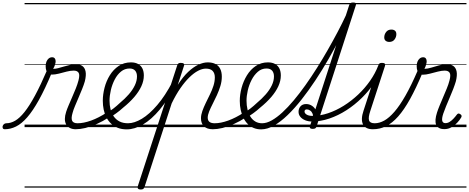

<svg xmlns="http://www.w3.org/2000/svg" viewBox="-197 -1019 3759 1539"><path d="M-159 17Q-170 17 -174 9.5Q-178 2 -176 -7Q-174 -16 -166 -23.5Q-158 -31 -146 -31Q-111 -31 -75.5 -51.5Q-40 -72 -1 -120.5Q38 -169 83.5 -253Q129 -337 183 -463L219 -438Q164 -306 115 -218Q66 -130 21 -78.5Q-24 -27 -68.5 -5Q-113 17 -159 17ZM411 17Q383 17 363.5 7Q344 -3 333.5 -21.5Q323 -40 323 -65.5Q323 -91 333 -122Q340 -144 353 -174.5Q366 -205 381 -239.5Q396 -274 410 -308.5Q424 -343 432 -374Q444 -419 433 -436Q422 -453 394 -453Q368 -453 337 -445Q306 -437 275.5 -429Q245 -421 218 -421Q203 -421 191.5 -429Q180 -437 174.5 -452.5Q169 -468 169 -490Q169 -508 175 -524Q181 -540 193 -550Q205 -560 221 -560Q235 -560 242 -551Q249 -542 249 -528Q249 -517 244 -500.5Q239 -484 229 -467Q247 -467 268.5 -472.5Q290 -478 314.5 -485.5Q339 -493 364 -498.5Q389 -504 412 -504Q443 -504 463 -490Q483 -476 489 -446Q495 -416 483 -367Q475 -339 461 -304.5Q447 -270 432 -235Q417 -200 404 -169Q391 -138 385 -115Q372 -72 381 -51.5Q390 -31 425 -31Q435 -31 439 -23.5Q443 -16 441 -7Q439 2 431.5 9.5Q424 17 411 17ZM0 475H568V485H0ZM0 -20H568V0H0ZM0 -505H568V-500H0ZM0 -995H568V-985H0Z M409 17Q397 17 393 9.5Q389 2 392 -7Q395 -16 403.5 -23.5Q412 -31 425 -31Q473 -31 533 -52.5Q593 -74 659 -117Q666 -122 672.5 -119Q679 -116 683 -108Q687 -100 686 -92Q685 -84 677 -79Q626 -46 577.5 -24.5Q529 -3 486.5 7Q444 17 409 17ZM567 475V485ZM567 -20V0ZM567 -505V-500ZM567 -995V-985Z M657 -113Q686 -129 712.5 -149.5Q739 -170 762 -192Q804 -227 835 -262.5Q866 -298 883.5 -334.5Q901 -371 901 -406Q901 -436 886 -453Q871 -470 841 -470Q830 -470 825.5 -477Q821 -484 822.5 -494Q824 -504 832 -511.5Q840 -519 853 -519Q888 -519 911 -505.5Q934 -492 945 -469Q956 -446 956 -414Q956 -371 936 -327.5Q916 -284 879 -241Q842 -198 790 -156Q765 -133 736 -112Q707 -91 677 -73ZM568 475H1012V485H568ZM568 -20H1012V0H568ZM568 -505H1012V-500H568ZM568 -995H1012V-985H568Z M819 18Q779 18 748 6Q717 -6 694 -27.5Q671 -49 656 -78Q641 -107 634 -141Q627 -175 627 -211Q627 -262 641 -316Q655 -370 683.5 -416Q712 -462 754.5 -490.5Q797 -519 853 -519Q863 -519 867 -511.5Q871 -504 869 -494Q867 -484 860 -477Q853 -470 842 -470Q803 -470 773 -445.5Q743 -421 722.5 -381.5Q702 -342 691.5 -297Q681 -252 681 -212Q681 -176 689 -143.5Q697 -111 715 -85.5Q733 -60 761 -45.5Q789 -31 829 -31Q880 -31 940 -67Q1000 -103 1063.5 -177Q1127 -251 1186 -364Q1190 -372 1198 -371.5Q1206 -371 1211.5 -364Q1217 -357 1211 -344Q1151 -221 1084 -141Q1017 -61 949.5 -21.5Q882 18 819 18ZM1012 475V485ZM1012 -20V0ZM1012 -505V-500ZM1012 -995V-985Z M930 500Q916 500 910 493.5Q904 487 907 475L1223 -494Q1227 -506 1233 -510.5Q1239 -515 1252 -515Q1269 -515 1275.5 -509.5Q1282 -504 1278 -492L1228 -339Q1270 -404 1311.5 -443Q1353 -482 1393 -500.5Q1433 -519 1468 -519Q1506 -519 1531 -505.5Q1556 -492 1568.5 -466.5Q1581 -441 1581 -405Q1581 -367 1569.5 -329.5Q1558 -292 1541.5 -256Q1525 -220 1508 -187Q1491 -154 1479.5 -125.5Q1468 -97 1468 -76Q1468 -53 1482 -42Q1496 -31 1524 -31Q1533 -31 1537 -23.5Q1541 -16 1539 -7Q1537 2 1530 9.5Q1523 17 1510 17Q1462 17 1438 -6.5Q1414 -30 1414 -71Q1414 -98 1425 -129Q1436 -160 1452.5 -194Q1469 -228 1486 -262.5Q1503 -297 1514 -331.5Q1525 -366 1525 -399Q1525 -432 1507.5 -450.5Q1490 -469 1453 -469Q1424 -469 1390.5 -451.5Q1357 -434 1321 -399Q1285 -364 1249 -312Q1213 -260 1179 -190L961 481Q957 491 951 495.5Q945 500 930 500ZM1012 475H1666V485H1012ZM1012 -20H1666V0H1012ZM1012 -505H1666V-500H1012ZM1012 -995H1666V-985H1012Z M1508 17Q1496 17 1492 9.5Q1488 2 1491 -7Q1494 -16 1502.5 -23.5Q1511 -31 1524 -31Q1572 -31 1632 -52.5Q1692 -74 1758 -117Q1765 -122 1771.5 -119Q1778 -116 1782 -108Q1786 -100 1785 -92Q1784 -84 1776 -79Q1725 -46 1676.5 -24.5Q1628 -3 1585.5 7Q1543 17 1508 17ZM1666 475V485ZM1666 -20V0ZM1666 -505V-500ZM1666 -995V-985Z M1755 -113Q1784 -129 1810.5 -149.5Q1837 -170 1860 -192Q1902 -227 1933 -262.5Q1964 -298 1981.5 -334.5Q1999 -371 1999 -406Q1999 -436 1984 -453Q1969 -470 1939 -470Q1928 -470 1923.5 -477Q1919 -484 1920.5 -494Q1922 -504 1930 -511.5Q1938 -519 1951 -519Q1986 -519 2009 -505.5Q2032 -492 2043 -469Q2054 -446 2054 -414Q2054 -371 2034 -327.5Q2014 -284 1977 -241Q1940 -198 1888 -156Q1863 -133 1834 -112Q1805 -91 1775 -73ZM1666 475H2110V485H1666ZM1666 -20H2110V0H1666ZM1666 -505H2110V-500H1666ZM1666 -995H2110V-985H1666Z M1896 18Q1864 18 1837 7Q1810 -4 1789 -25Q1768 -46 1754 -74.5Q1740 -103 1732.5 -137.5Q1725 -172 1725 -210Q1725 -261 1739.5 -315Q1754 -369 1782.5 -415.5Q1811 -462 1853.5 -490.5Q1896 -519 1951 -519Q1961 -519 1965 -511.5Q1969 -504 1967 -494Q1965 -484 1957.5 -477Q1950 -470 1939 -470Q1900 -470 1870 -444Q1840 -418 1819.5 -378Q1799 -338 1789 -294Q1779 -250 1779 -212Q1779 -174 1787 -141Q1795 -108 1810.5 -83.5Q1826 -59 1849.5 -45Q1873 -31 1904 -31Q1940 -31 1981 -54Q2022 -77 2066.5 -118Q2111 -159 2157.5 -214.5Q2204 -270 2251 -336Q2298 -402 2343 -473.5Q2388 -545 2430 -618.5Q2472 -692 2509.5 -763Q2547 -834 2577 -899Q2581 -907 2588.5 -910Q2596 -913 2603.5 -911.5Q2611 -910 2614.5 -904.5Q2618 -899 2615 -891Q2577 -810 2532 -722Q2487 -634 2436.5 -546Q2386 -458 2331 -375Q2276 -292 2220 -221Q2164 -150 2108.5 -96.5Q2053 -43 1999.5 -12.5Q1946 18 1896 18ZM2110 475V485ZM2110 -20V0ZM2110 -505V-500ZM2110 -995V-985Z M2309 14Q2297 14 2290.5 9.5Q2284 5 2287 -7L2602 -978Q2606 -990 2613 -994.5Q2620 -999 2633 -999Q2649 -999 2654.5 -993.5Q2660 -988 2655 -976L2340 -4Q2337 5 2330.5 9.5Q2324 14 2309 14ZM2110 475H2624V485H2110ZM2110 -20H2624V0H2110ZM2110 -505H2624V-500H2110ZM2110 -995H2624V-985H2110Z M2303 -45Q2274 -45 2249.5 -55Q2225 -65 2210.5 -82.5Q2196 -100 2196 -123Q2196 -149 2212 -167Q2228 -185 2257 -185Q2283 -185 2304.5 -170.5Q2326 -156 2335.5 -133Q2345 -110 2336 -82L2308 -69Q2315 -91 2308.5 -107.5Q2302 -124 2289 -133Q2276 -142 2263 -142Q2244 -142 2244 -125Q2244 -111 2261 -100.5Q2278 -90 2308 -90Q2369 -90 2433 -111.5Q2497 -133 2558.5 -171.5Q2620 -210 2674 -261Q2728 -312 2769.5 -371.5Q2811 -431 2835 -494Q2838 -500 2843.5 -503.5Q2849 -507 2858 -507Q2870 -507 2873.5 -503Q2877 -499 2874 -490Q2848 -421 2804 -355.5Q2760 -290 2703 -234Q2646 -178 2580 -135.5Q2514 -93 2443.5 -69Q2373 -45 2303 -45ZM2624 475V485ZM2624 -20V0ZM2624 -505V-500ZM2624 -995V-985Z M2792 17Q2762 17 2742 7Q2722 -3 2712.5 -22.5Q2703 -42 2704 -69.5Q2705 -97 2717 -132L2835 -494Q2839 -506 2845 -510.5Q2851 -515 2865 -515Q2881 -515 2887 -509Q2893 -503 2889 -491L2771 -129Q2754 -78 2761 -54.5Q2768 -31 2806 -31Q2817 -31 2821 -23.5Q2825 -16 2823.5 -7Q2822 2 2814 9.5Q2806 17 2792 17ZM2923 -683Q2906 -683 2894.5 -692Q2883 -701 2883 -719Q2883 -743 2898 -762.5Q2913 -782 2940 -782Q2958 -782 2969 -773Q2980 -764 2980 -745Q2980 -722 2965.5 -702.5Q2951 -683 2923 -683ZM2624 475H2949V485H2624ZM2624 -20H2949V0H2624ZM2624 -505H2949V-500H2624ZM2624 -995H2949V-985H2624Z M2792 17Q2780 17 2776 9.5Q2772 2 2775 -7Q2778 -16 2786 -23.5Q2794 -31 2807 -31Q2844 -31 2883 -52.5Q2922 -74 2964.5 -123Q3007 -172 3053 -252.5Q3099 -333 3150 -451Q3152 -456 3160 -458Q3168 -460 3176.5 -458Q3185 -456 3189.5 -450.5Q3194 -445 3190 -436Q3138 -312 3090 -225.5Q3042 -139 2994.5 -85.5Q2947 -32 2897.5 -7.5Q2848 17 2792 17ZM2949 475H2974V485H2949ZM2949 -20H2974V0H2949ZM2949 -505H2974V-500H2949ZM2949 -995H2974V-985H2949Z M3365 16Q3339 16 3322.5 7Q3306 -2 3299 -19.5Q3292 -37 3294 -61.5Q3296 -86 3306 -117Q3314 -142 3327 -173.5Q3340 -205 3355 -240Q3370 -275 3384 -309Q3398 -343 3406 -374Q3418 -419 3407 -436Q3396 -453 3368 -453Q3344 -453 3312.5 -445Q3281 -437 3249 -428.5Q3217 -420 3191 -420Q3176 -420 3165 -428.5Q3154 -437 3148.5 -452.5Q3143 -468 3143 -490Q3143 -508 3149 -524Q3155 -540 3167 -550Q3179 -560 3195 -560Q3209 -560 3216 -551Q3223 -542 3223 -528Q3223 -517 3218.5 -500.5Q3214 -484 3205 -467Q3231 -468 3260.5 -477Q3290 -486 3322 -495Q3354 -504 3386 -504Q3417 -504 3437 -490Q3457 -476 3463 -446Q3469 -416 3457 -367Q3449 -340 3436 -306Q3423 -272 3407.5 -236.5Q3392 -201 3378.5 -167.5Q3365 -134 3356 -108Q3343 -68 3348 -50Q3353 -32 3373 -32Q3391 -32 3407 -42Q3423 -52 3438 -68Q3453 -84 3464 -99Q3469 -106 3475 -108.5Q3481 -111 3491 -105Q3502 -98 3503 -91Q3504 -84 3499 -76Q3488 -57 3468 -35.5Q3448 -14 3422 1Q3396 16 3365 16ZM2974 475H3542V485H2974ZM2974 -20H3542V0H2974ZM2974 -505H3542V-500H2974ZM2974 -995H3542V-985H2974Z"/></svg>

Font: Playwrite CZ Guides
Style: Regular
Weight: 400
Designer: Veronika Burian, José Scaglione
Foundry: TypeTogether
Version: Version 1.003